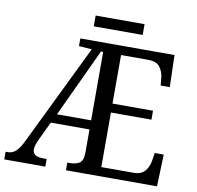

<svg xmlns="http://www.w3.org/2000/svg" viewBox="-90 -943 1062 1036"><g transform="rotate(10 440.5 -425.0)"><path d="M0 0V-42H14Q38 -42 57.5 -60.5Q77 -79 96 -120L362 -667L291 -672V-714H807L812 -539H762L758 -582Q754 -615 736 -639Q718 -663 676 -664H523V-398H745V-349H523V-50H699Q742 -50 762 -74.5Q782 -99 787 -132L794 -175H843L837 0H338V-42H351Q381 -42 402.5 -53.5Q424 -65 425 -109V-239H213L163 -134Q148 -101 148 -81Q148 -42 204 -42H225V0ZM238 -289H425V-664H413ZM351 -791V-850H619V-791Z"/></g></svg>

Font: Noto Serif SemiCondensed
Style: Regular
Weight: 400
Width: 4
Designer: Monotype Design Team
Foundry: Monotype Imaging Inc.
Version: Version 2.013